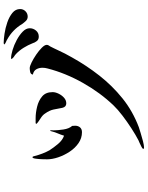

<svg xmlns="http://www.w3.org/2000/svg" viewBox="100 -900 800 1040"><g transform="rotate(-90 500.0 -380.0)"><path d="M339 -373Q339 -357 330 -346.5Q321 -336 304 -336Q272 -336 245 -354.5Q218 -373 198.5 -402.5Q179 -432 168 -464.5Q157 -497 157 -525Q157 -531 157.5 -550Q158 -569 160.5 -586.5Q163 -604 168 -604Q172 -604 173 -599Q174 -594 175 -592Q180 -572 188 -551Q196 -530 206 -512Q220 -490 240 -466Q260 -442 285 -433Q290 -450 297 -466Q304 -482 308 -498Q309 -500 309.5 -504Q310 -508 313 -508Q315 -508 314.5 -499.5Q314 -491 314 -490Q314 -468 318.5 -437Q323 -406 338 -389Q338 -385 338.5 -381Q339 -377 339 -373ZM777 -527Q777 -520 774 -516.5Q771 -513 768 -507Q763 -498 758.5 -488Q754 -478 749 -468Q740 -448 730 -428.5Q720 -409 709 -390Q665 -311 610 -241Q555 -171 486.5 -116Q418 -61 331 -28Q321 -25 299 -18Q277 -11 255 -5.5Q233 0 223 0Q221 0 217.5 0Q214 0 214 -4Q214 -8 224.5 -13.5Q235 -19 246 -24Q257 -29 260 -30Q289 -45 324.5 -68Q360 -91 393.5 -116.5Q427 -142 449 -165Q518 -237 571 -331Q624 -425 649 -522Q651 -529 652 -536Q653 -543 653 -550Q653 -569 644.5 -583.5Q636 -598 616 -602Q618 -614 630 -616.5Q642 -619 651 -619Q661 -619 681.5 -609Q702 -599 724 -584Q746 -569 761.5 -553.5Q777 -538 777 -527ZM521 -495Q521 -480 512.5 -462.5Q504 -445 490.5 -433Q477 -421 460 -421Q441 -421 436 -442Q431 -470 426.5 -491Q422 -512 405 -536Q397 -549 378.5 -560.5Q360 -572 349 -582L352 -587H380Q409 -587 442 -579Q475 -571 498 -551.5Q521 -532 521 -495ZM867 -619Q867 -600 854.5 -585Q842 -570 822 -570Q815 -570 809 -572Q803 -574 798 -580Q794 -585 790.5 -591.5Q787 -598 785 -605Q776 -628 761.5 -651.5Q747 -675 729 -692Q722 -699 713.5 -704Q705 -709 700 -718Q702 -720 705 -720Q722 -720 749 -712Q776 -704 803 -689.5Q830 -675 848.5 -657Q867 -639 867 -619ZM971 -671Q971 -654 959 -642Q947 -630 930 -630Q916 -630 906.5 -640Q897 -650 890 -660Q859 -712 806 -741Q800 -745 792 -748Q784 -751 779 -757Q781 -759 784 -759.5Q787 -760 788 -760Q807 -760 837.5 -755.5Q868 -751 898.5 -740.5Q929 -730 950 -713Q971 -696 971 -671Z"/></g></svg>

Font: Kaisei HarunoUmi
Style: Regular
Weight: 400
Designer: Font-Kai, 金井和夫
Foundry: KAZUO KANAI
Version: Version 5.003